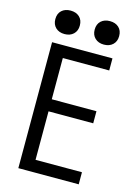

<svg xmlns="http://www.w3.org/2000/svg" viewBox="-136 -1001 772 1075"><g transform="rotate(15 250.0 -464.0)"><path d="M81 0V-730H431V-660H162V-421H421V-351H162V-70H431V0ZM136 -792Q104 -792 84.5 -810.5Q65 -829 65 -860Q65 -892 84.5 -910Q104 -928 136 -928Q168 -928 187.5 -910Q207 -892 207 -860Q207 -829 187.5 -810.5Q168 -792 136 -792ZM364 -792Q332 -792 312.5 -810.5Q293 -829 293 -860Q293 -892 312.5 -910Q332 -928 364 -928Q396 -928 415.5 -910Q435 -892 435 -860Q435 -829 415.5 -810.5Q396 -792 364 -792Z"/></g></svg>

Font: M PLUS 1 Code
Style: Regular
Weight: 400
Designer: Coji Morishita
Foundry: UNDERFOREST DESIGN
Version: Version 1.005